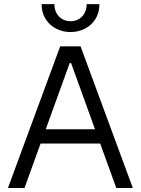

<svg xmlns="http://www.w3.org/2000/svg" viewBox="-20 -933 699 953"><path d="M321.8 -703.1H336.9V-620.1H321.8ZM513.2 -291.5V-220.7H150.9V-291.5ZM278.8 -703.1H356L101.6 0H19.5ZM557.1 0 302.7 -703.1H379.9L639.2 0ZM330.1 -773.9Q291.5 -773.9 258.5 -790.8Q225.6 -807.6 206.1 -839.1Q186.5 -870.6 186.5 -912.6H250Q250 -886.7 260.7 -867.4Q271.5 -848.1 289.8 -837.9Q308.1 -827.6 330.1 -827.6Q352.1 -827.6 370.4 -837.9Q388.7 -848.1 399.4 -867.4Q410.2 -886.7 410.2 -912.6H473.6Q473.6 -870.6 454.1 -839.1Q434.6 -807.6 401.6 -790.8Q368.7 -773.9 330.1 -773.9Z"/></svg>

Font: Wand UI Pro
Style: Regular
Weight: 400
Designer: Andreas Faust
Version: Version 1.003;FEAKit 1.0